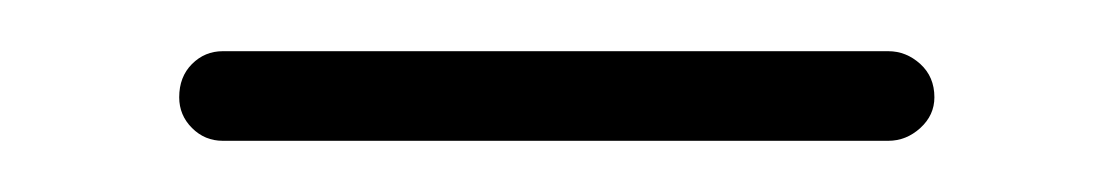

<svg xmlns="http://www.w3.org/2000/svg" viewBox="-20 -278 435 75"><path d="M67 -223Q60 -223 55 -228Q50 -233 50 -240Q50 -248 55 -253Q60 -258 67 -258H327Q334 -258 339.5 -253Q345 -248 345 -240Q345 -233 339.5 -228Q334 -223 327 -223Z"/></svg>

Font: Dosis ExtraLight
Style: Regular
Weight: 250
Designer: EdgarTolentino, PabloImpallari, IginoMarini
Foundry: EdgarTolentino, PabloImpallari, IginoMarini
Version: Version 3.001; ttfautohint (v1.8.2)